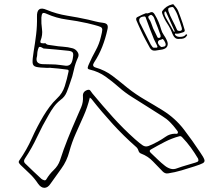

<svg xmlns="http://www.w3.org/2000/svg" viewBox="-20 -851 1040 919"><path d="M839 -665Q826 -663 818 -670Q810 -677 805 -690Q796 -715 781 -737.5Q766 -760 757 -785Q756 -788 755.5 -790.5Q755 -793 756 -797Q774 -823 804 -830Q809 -832 811.5 -829Q814 -826 816 -823Q827 -812 833 -798Q839 -784 844 -769Q849 -755 854 -740.5Q859 -726 863 -711Q868 -699 855 -696Q848 -694 840 -691.5Q832 -689 823 -690Q818 -692 817 -687Q817 -685 821 -681Q828 -674 843.5 -674.5Q859 -675 866 -682Q868 -684 869.5 -686Q871 -688 874 -686Q877 -684 875.5 -681.5Q874 -679 872 -677Q864 -664 839 -665ZM839 -703Q854 -703 850 -718Q846 -730 842.5 -742Q839 -754 834 -766Q827 -790 813 -811Q809 -818 803.5 -817.5Q798 -817 792 -815Q785 -812 785 -807.5Q785 -803 786 -798Q794 -775 805.5 -753.5Q817 -732 827 -709Q829 -705 832 -704Q835 -703 839 -703ZM410 -384Q399 -338 380 -295.5Q361 -253 342.5 -211.5Q324 -170 312 -126Q300 -80 273.5 -44Q247 -8 222 28Q209 48 192.5 48Q176 48 162 28Q145 2 123 -19Q101 -40 79 -61Q73 -67 70.5 -72Q68 -77 73 -84Q108 -134 132.5 -189Q157 -244 188 -296Q202 -319 217.5 -340Q233 -361 253 -380Q279 -404 290 -438.5Q301 -473 308 -508Q310 -516 303.5 -517.5Q297 -519 292 -519Q276 -521 258.5 -523Q241 -525 224 -526Q220 -527 216 -526.5Q212 -526 207 -526Q169 -527 153 -531Q137 -535 136 -551Q135 -567 141 -604Q148 -645 153 -686.5Q158 -728 157 -770Q155 -825 203 -804Q251 -784 301.5 -776Q352 -768 402 -757Q419 -753 436.5 -748.5Q454 -744 472 -742Q489 -740 493.5 -732Q498 -724 494 -709Q485 -667 469.5 -627.5Q454 -588 431 -553Q418 -534 437 -528Q483 -515 519.5 -487Q556 -459 591 -430Q630 -399 674 -373.5Q718 -348 760 -322Q819 -285 860 -231.5Q901 -178 938 -122Q954 -99 958 -87.5Q962 -76 951 -70Q940 -64 912 -55Q881 -45 849 -35.5Q817 -26 784 -21Q770 -19 759 -30Q735 -54 712 -78.5Q689 -103 655 -116Q646 -119 642.5 -130.5Q639 -142 630 -149Q572 -200 519.5 -257.5Q467 -315 419 -376Q418 -378 415.5 -379.5Q413 -381 410 -384ZM813 -698Q814 -698 815 -699Q815 -700 815.5 -701.5Q816 -703 815 -704Q805 -726 795 -748.5Q785 -771 775 -793Q773 -797 770 -796Q767 -795 767 -790Q766 -784 768.5 -778.5Q771 -773 773 -768Q783 -751 793 -733Q803 -715 813 -698ZM679 -788Q684 -786 688 -787.5Q692 -789 696 -790Q705 -795 711 -792Q717 -789 721 -781Q741 -748 751 -711Q755 -696 764 -683.5Q773 -671 779 -657Q786 -641 780.5 -629.5Q775 -618 757 -614Q749 -613 741 -611.5Q733 -610 725 -609Q707 -606 698 -621Q687 -641 676 -661.5Q665 -682 655 -704Q650 -716 644 -728Q638 -740 633 -753Q628 -767 641 -771Q651 -776 660.5 -780.5Q670 -785 679 -788ZM198 -644Q203 -637 213.5 -636Q224 -635 235 -633Q258 -629 281.5 -627.5Q305 -626 327 -620Q342 -616 351 -602.5Q360 -589 353 -575Q340 -547 333.5 -516Q327 -485 316 -456Q309 -434 299.5 -410.5Q290 -387 270 -373Q251 -358 237.5 -339.5Q224 -321 213 -301Q183 -250 158 -196.5Q133 -143 100 -93Q90 -79 100 -69Q120 -50 139 -31.5Q158 -13 178 5Q183 9 190.5 11.5Q198 14 202 7Q216 -17 237 -37Q258 -57 267 -83Q284 -136 304.5 -187Q325 -238 347 -288Q358 -313 368.5 -337.5Q379 -362 377 -390Q375 -412 397 -420Q408 -424 413 -416.5Q418 -409 422 -404Q470 -346 520 -290.5Q570 -235 626 -185Q651 -163 663.5 -155Q676 -147 690.5 -152Q705 -157 735 -173Q755 -184 773.5 -197Q792 -210 816 -211Q820 -211 824.5 -210.5Q829 -210 831 -214Q833 -219 830 -223Q827 -227 824 -231Q810 -250 793.5 -266.5Q777 -283 757 -295Q720 -318 684.5 -341Q649 -364 613 -386Q579 -407 548.5 -434Q518 -461 485 -484.5Q452 -508 410 -518Q398 -520 400 -528.5Q402 -537 406 -545Q420 -577 437.5 -608.5Q455 -640 463 -675Q469 -698 469.5 -708Q470 -718 461.5 -722Q453 -726 430 -732Q422 -734 414 -736Q406 -738 398 -740Q349 -751 299.5 -757.5Q250 -764 203 -785Q188 -792 183.5 -787Q179 -782 178 -767Q177 -739 181 -711.5Q185 -684 174 -656Q171 -646 178.5 -644.5Q186 -643 198 -644ZM749 -677Q748 -681 748 -683.5Q748 -686 746 -689Q741 -703 735.5 -718Q730 -733 724 -747Q721 -754 719 -761Q717 -768 712 -774Q709 -776 706.5 -778.5Q704 -781 700 -779Q694 -777 691 -773Q688 -769 692 -762Q700 -752 704 -739.5Q708 -727 713 -715Q718 -705 723 -694.5Q728 -684 733 -674Q735 -668 744 -670Q749 -672 749 -677ZM722 -623Q739 -620 731 -635Q728 -642 724 -649Q720 -656 717 -663Q707 -687 698 -711.5Q689 -736 680 -760Q679 -764 677 -768.5Q675 -773 669 -772Q637 -769 650 -740Q652 -736 654 -733Q666 -709 678 -685Q690 -661 702 -637Q706 -631 710 -626Q714 -621 722 -623ZM773 -637Q773 -645 766.5 -655.5Q760 -666 757 -664Q752 -661 745 -659.5Q738 -658 736 -650Q735 -643 742.5 -634Q750 -625 755 -626Q761 -627 766.5 -628.5Q772 -630 773 -637ZM188 -619Q169 -632 165 -623Q161 -614 159 -602Q158 -596 158 -589.5Q158 -583 156 -577Q149 -546 183 -544Q204 -543 225 -543Q246 -543 267 -540Q282 -538 294 -536.5Q306 -535 315 -541.5Q324 -548 328 -569Q332 -587 329.5 -596.5Q327 -606 307 -608Q277 -611 247 -614Q217 -617 188 -619ZM930 -84Q929 -86 929 -88Q929 -90 928 -92Q912 -119 893.5 -144.5Q875 -170 853 -193Q846 -201 839 -199Q802 -189 769 -172Q736 -155 703 -136Q691 -130 701 -120Q718 -104 735 -87.5Q752 -71 770 -57Q783 -47 797.5 -43Q812 -39 829 -46Q851 -54 872.5 -60Q894 -66 916 -73Q921 -75 925 -76.5Q929 -78 930 -84Z"/></svg>

Font: Rock 3D
Style: Regular
Weight: 400
Version: Version 1.000